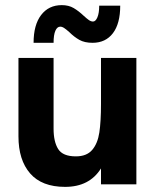

<svg xmlns="http://www.w3.org/2000/svg" viewBox="-20 -719 610 749"><path d="M52 -187V-493H189V-217Q189 -166 207 -137.5Q225 -109 276 -109Q318 -109 339.5 -134Q361 -159 367.5 -202Q374 -245 374 -314V-493H512V0H374V-62Q329 10 234 10Q143 10 97.5 -42.5Q52 -95 52 -187ZM250 -594Q241 -602 232 -608.5Q223 -615 215 -615Q203 -615 196 -599Q189 -583 189 -552H111Q111 -622 140.5 -660.5Q170 -699 221 -699Q248 -699 267.5 -687.5Q287 -676 307 -657Q319 -646 327 -640.5Q335 -635 343 -635Q353 -635 360 -651.5Q367 -668 367 -697H449Q449 -627 420.5 -589.5Q392 -552 341 -552Q310 -552 289.5 -563.5Q269 -575 250 -594Z"/></svg>

Font: Hanken Grotesk ExtraBold
Style: Regular
Weight: 800
Designer: Alfredo Marco Pradil
Foundry: Hanken Design Co.
Version: Version 3.014